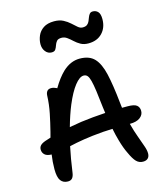

<svg xmlns="http://www.w3.org/2000/svg" viewBox="-139 -1078 1019 1192"><g transform="rotate(-15 370.0 -482.5)"><path d="M631 10Q606 10 588.5 -8Q571 -26 552 -68Q534 -104 519 -157Q508 -195 500 -236Q467 -235 439 -233Q365 -227 312.5 -218.5Q260 -210 222 -201Q220 -201 218 -200Q202 -125 190 -38Q187 -15 177.5 -3.5Q168 8 149 8Q119 8 103 -13.5Q87 -35 87 -87Q87 -134 94 -180Q64 -181 51 -193Q36 -206 36 -227Q36 -242 45.5 -252.5Q55 -263 77 -271Q95 -277 114 -283Q118 -300 123 -317Q137 -372 148.5 -428.5Q160 -485 162 -542Q163 -559 171.5 -569Q180 -579 197 -579Q213 -579 229 -571Q231 -569 234 -568Q269 -628 307 -664Q357 -710 415 -710Q477 -710 509.5 -675.5Q542 -641 558.5 -569Q575 -497 587 -381Q589 -363 591 -347Q609 -347 627 -347Q670 -347 685.5 -334Q701 -321 701 -298Q701 -272 678 -255Q655 -238 613 -238Q613 -238 612 -238Q626 -185 640 -148Q654 -108 664 -80.5Q674 -53 674 -32Q674 -12 663 -1Q652 10 631 10ZM482 -343Q479 -362 477 -380Q470 -445 464 -488Q458 -531 451.5 -556Q445 -581 436 -591.5Q427 -602 412 -602Q386 -602 354.5 -562Q323 -522 292 -448Q268 -390 247 -315Q284 -322 324 -328Q399 -338 482 -343ZM259 -792Q235 -792 219.5 -811.5Q204 -831 204 -859Q204 -886 215.5 -913Q227 -940 253 -957.5Q279 -975 322 -975Q356 -975 380 -962.5Q404 -950 422 -933.5Q440 -917 454.5 -904.5Q469 -892 485 -892Q504 -892 514 -900Q524 -908 529 -920Q534 -932 538.5 -944Q543 -956 550 -964Q557 -972 570 -972Q590 -972 603 -958Q616 -944 616 -911Q616 -856 583 -821.5Q550 -787 494 -787Q465 -787 444.5 -798.5Q424 -810 407.5 -825.5Q391 -841 375 -852.5Q359 -864 340 -864Q318 -864 309 -853Q300 -842 295.5 -828Q291 -814 284 -803Q277 -792 259 -792Z"/></g></svg>

Font: Shantell Sans Light Medium
Style: Regular
Weight: 500
Version: Version 1.008;[ac192a2d6]